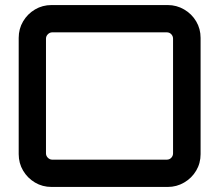

<svg xmlns="http://www.w3.org/2000/svg" viewBox="-20 -740 868 760"><path d="M184 0Q148 0 118.5 -17.5Q89 -35 71.5 -64.5Q54 -94 54 -130V-590Q54 -626 71.5 -655.5Q89 -685 118.5 -702.5Q148 -720 184 -720H644Q679 -720 709 -702.5Q739 -685 756.5 -655.5Q774 -626 774 -590V-130Q774 -94 756.5 -64.5Q739 -35 709 -17.5Q679 0 644 0ZM187 -108H640Q651 -108 658 -115.5Q665 -123 665 -133V-587Q665 -597 658 -604.5Q651 -612 640 -612H187Q177 -612 169.5 -604.5Q162 -597 162 -587V-133Q162 -123 169.5 -115.5Q177 -108 187 -108Z"/></svg>

Font: Orbitron Medium
Style: Regular
Weight: 500
Designer: Matt McInerney
Foundry: The League of Moveable Type
Version: Version 2.001